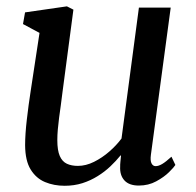

<svg xmlns="http://www.w3.org/2000/svg" viewBox="-20 -587 629 617"><path d="M187.6 10Q153.5 10 124.8 -1.9Q96.1 -13.8 78.5 -42.3Q61 -70.7 60.7 -120.5Q60.7 -138 62.1 -158.8Q63.5 -179.6 66.2 -202.7Q68.8 -225.8 72 -249.3Q75.1 -272.8 78.6 -294.7L107 -481.3L53.9 -509.7L60.5 -547.2L195 -566.6L215.9 -556L180.8 -290.7Q178.3 -269.2 175.4 -248.6Q172.5 -228 169.9 -208.6Q167.3 -189.2 165.8 -171.1Q164.2 -153.1 164.2 -136.6Q164.2 -103.7 172.1 -85.7Q180 -67.7 194.9 -60.8Q209.7 -53.9 230.3 -53.9Q256 -53.9 282.1 -66.9Q308.3 -79.9 331.3 -100Q354.4 -120.1 370.5 -141.9L426.4 -562.6H528.6L464.9 -89.5Q462.4 -70.6 467 -61.9Q471.5 -53.1 480.1 -53.1Q489.6 -53.1 501.2 -60Q512.8 -66.8 531 -83.4L543.6 -56.9Q539.3 -49.8 523.2 -33.8Q507 -17.8 482 -4.3Q457.1 9.3 426.1 9.3Q394.8 9.3 379.7 -7.4Q364.5 -24.2 366.2 -52.3Q366 -54.2 366.2 -58.1Q366.4 -61.9 366.9 -66.9Q367.4 -71.8 367.9 -77Q368.4 -82.2 368.9 -86.8L367.6 -87.8Q353 -69.8 334.7 -52.4Q316.4 -35 293.8 -21Q271.3 -6.9 244.9 1.6Q218.4 10 187.6 10Z"/></svg>

Font: Merriweather 7pt Light
Style: Italic
Weight: 300
Italic angle: -7.8°
Designer: Eben Sorkin
Foundry: Eben Sorkin
Version: Version 2.200;gftools[0.9.31]